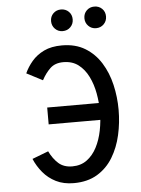

<svg xmlns="http://www.w3.org/2000/svg" viewBox="-60 -946 736 1004"><g transform="rotate(-5 308.0 -444.0)"><path d="M286.5 11.5Q233 11.5 193.2 -8.5Q153.5 -28.5 126 -61.5Q98.5 -94.5 82 -133.5L167 -166Q186 -126.5 213.8 -101.5Q241.5 -76.5 286.5 -76.5Q331 -76.5 362.8 -99.8Q394.5 -123 415 -162.2Q435.5 -201.5 445.2 -250.2Q455 -299 455 -350Q455 -397 446.2 -445.2Q437.5 -493.5 417.5 -534Q397.5 -574.5 365.5 -599Q333.5 -623.5 286.5 -623.5Q243 -623.5 217.5 -599.2Q192 -575 172.5 -538.5L88.5 -582Q103 -614.5 128.2 -644.2Q153.5 -674 192.2 -692.8Q231 -711.5 286.5 -711.5Q357.5 -711.5 408 -680.8Q458.5 -650 490.8 -598.2Q523 -546.5 538 -482Q553 -417.5 553 -350Q553 -283 538.5 -218.5Q524 -154 492.5 -102Q461 -50 410 -19.2Q359 11.5 286.5 11.5ZM182 -306V-394.5H524.5V-306ZM298 -785.5Q274 -785.5 257.8 -802Q241.5 -818.5 241.5 -842.5Q241.5 -867 257.8 -883Q274 -899 298 -899Q322.5 -899 338.8 -883Q355 -867 355 -842.5Q355 -818.5 338.8 -802Q322.5 -785.5 298 -785.5ZM473 -785.5Q449 -785.5 432.8 -802Q416.5 -818.5 416.5 -842.5Q416.5 -867 432.8 -883Q449 -899 473 -899Q497.5 -899 513.8 -883Q530 -867 530 -842.5Q530 -818.5 513.8 -802Q497.5 -785.5 473 -785.5Z"/></g></svg>

Font: Overpass Mono Medium
Style: Regular
Weight: 500
Monospace: yes
Designer: Delve Withrington, Dave Bailey
Foundry: Delve Fonts LLC
Version: Version 4.000